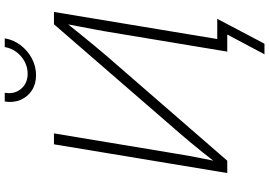

<svg xmlns="http://www.w3.org/2000/svg" viewBox="-182 -792 1130 806"><g transform="rotate(-90 383.0 -389.0)"><path d="M615.2 0H569.3L653.3 -505.9Q657.2 -529.3 662.6 -557.4Q668 -585.4 674.1 -617.7Q680.2 -649.9 687 -685.5H697.8Q667.5 -647.5 642.3 -616.5Q617.2 -585.4 595 -558.6Q572.8 -531.7 550.3 -505.4L111.3 0H59.6L180.2 -727.5H226.1L140.1 -210.4Q136.2 -185.5 131.1 -157.7Q126 -129.9 120.1 -100.8Q114.3 -71.8 107.9 -41H97.7Q121.1 -71.3 144 -100.1Q167 -128.9 189 -155.3Q210.9 -181.6 230.5 -204.1L684.1 -727.5H735.8ZM470.2 -802.7Q433.6 -802.7 406.5 -820.3Q379.4 -837.9 366.7 -867.7Q354 -897.5 359.9 -934.1H396.5Q389.6 -893.1 413.1 -865.5Q436.5 -837.9 476.6 -837.9Q503.4 -837.9 527.3 -850.6Q551.3 -863.3 567.6 -885Q584 -906.7 588.4 -934.1H625Q619.1 -897.5 596.4 -867.7Q573.7 -837.9 540.8 -820.3Q507.8 -802.7 470.2 -802.7ZM558.1 156.2 641.1 0H589.4L596.7 -42H707L602.5 156.2Z"/></g></svg>

Font: Inter ExtraLight
Style: Italic
Weight: 250
Italic angle: -9.3988°
Designer: Rasmus Andersson
Foundry: rsms
Version: Version 4.001;git-66647c0bb